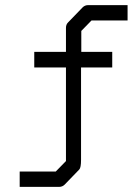

<svg xmlns="http://www.w3.org/2000/svg" viewBox="-20 -679 532 751"><path d="M338 -599 298 -558V-476H419V-415H297V-54Q297 -23 290 -16L233 43Q224 52 211 52H57V-8H198L238 -49V-415H114V-476H238V-570Q238 -583 246 -591L303 -650Q312 -659 325 -659H479V-599Z"/></svg>

Font: IBM 3270 Semi-Condensed
Style: Condensed
Weight: 400
Monospace: yes
Version: Version 2.3.1